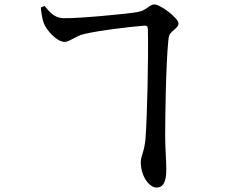

<svg xmlns="http://www.w3.org/2000/svg" viewBox="-20 -794 1040 866"><path d="M647 -659C650 -546 644 -259 636 -166C631 -110 615 -89 615 -63C615 6 657 52 685 52C717 52 730 26 730 -29C730 -73 725 -125 725 -182C725 -254 728 -500 739 -609C741 -635 746 -643 759 -654C774 -667 785 -675 785 -689C785 -711 705 -774 676 -774C654 -774 642 -747 602 -740C556 -731 326 -710 266 -712C225 -713 205 -739 181 -767L164 -760C166 -740 170 -709 177 -691C188 -660 235 -605 272 -605C293 -605 323 -632 357 -640C433 -658 568 -673 627 -678C642 -680 647 -676 647 -659Z"/></svg>

Font: Noto Serif SC SemiBold
Style: Regular
Weight: 600
Designer: Ryoko NISHIZUKA 西塚涼子 (kana & ideographs); Frank Grießhammer (Latin, Greek & Cyrillic); Wenlong ZHANG 张文龙 (bopomofo); San
Foundry: Adobe
Version: Version 2.001;hotconv 1.1.0;makeotfexe 2.6.0